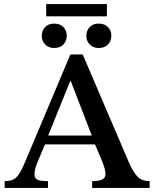

<svg xmlns="http://www.w3.org/2000/svg" viewBox="-20 -932 768 952"><path d="M218 0H3V-34Q30 -34 47 -42.5Q64 -51 79 -76.5Q94 -102 115 -154L329 -662H390L620 -125Q642 -76 663 -55Q684 -34 722 -34V0H437V-34Q451 -34 466.5 -36Q482 -38 492.5 -45.5Q503 -53 503 -70Q503 -93 485 -136L451 -216H203L163 -121Q159 -109 155 -95.5Q151 -82 151 -69Q151 -47 166.5 -40.5Q182 -34 218 -34ZM219 -260H435L331 -530H328ZM469 -694Q442 -694 425 -711.5Q408 -729 408 -754Q408 -780 424.5 -797.5Q441 -815 469 -815Q499 -815 515.5 -797.5Q532 -780 532 -755Q532 -729 515.5 -711.5Q499 -694 469 -694ZM248 -694Q221 -694 204 -711.5Q187 -729 187 -754Q187 -780 203.5 -797.5Q220 -815 248 -815Q278 -815 294.5 -797.5Q311 -780 311 -755Q311 -729 294.5 -711.5Q278 -694 248 -694ZM510 -851H209V-912H510Z"/></svg>

Font: STIX Two Text Medium
Style: Regular
Weight: 500
Designer: Ross Mills, John Hudson & Paul Hanslow, Tiro Typeworks Ltd; with prior portions MicroPress Inc., and Coen Hoffman.
Foundry: Tiro Typeworks Ltd
Version: Version 2.13 b171